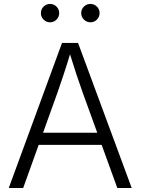

<svg xmlns="http://www.w3.org/2000/svg" viewBox="-20 -943 705 963"><path d="M23.9 0 291 -727.5H371.6L640.6 0H568.4L395.5 -476.6Q380.9 -516.6 363.5 -569.1Q346.2 -621.6 323.2 -695.8H338.9Q316.4 -621.1 298.8 -568.1Q281.2 -515.1 267.6 -476.6L96.2 0ZM148.9 -216.3V-277.3H515.6V-216.3ZM433.6 -831.1Q414.6 -831.1 400.9 -844.7Q387.2 -858.4 387.2 -877.4Q387.2 -896.5 400.9 -909.9Q414.6 -923.3 433.6 -923.3Q452.6 -923.3 466.1 -909.9Q479.5 -896.5 479.5 -877.4Q479.5 -858.4 466.1 -844.7Q452.6 -831.1 433.6 -831.1ZM231 -831.1Q211.9 -831.1 198.5 -844.7Q185.1 -858.4 185.1 -877.4Q185.1 -896.5 198.5 -909.9Q211.9 -923.3 231 -923.3Q250 -923.3 263.4 -909.9Q276.9 -896.5 276.9 -877.4Q276.9 -858.4 263.4 -844.7Q250 -831.1 231 -831.1Z"/></svg>

Font: Inter 18pt Light
Style: Regular
Weight: 300
Designer: Rasmus Andersson
Foundry: rsms
Version: Version 4.001;git-66647c0bb